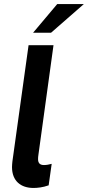

<svg xmlns="http://www.w3.org/2000/svg" viewBox="-20 -921 436 951"><path d="M146 10C164 10 192 7.5 221 -3L236 -109.5C223 -106 210 -103.5 198 -103.5C180.5 -103.5 168.5 -110.5 168.5 -132.5C168.5 -139 169 -147 170.5 -156L245 -697H121.5L41.5 -122C40.5 -112 39.5 -102 39.5 -93.5C39.5 -24 83.5 10 146 10ZM144 -759H233L395.5 -901H263.5Z"/></svg>

Font: HK Grotesk
Style: Bold Italic
Weight: 700
Italic angle: -16°
Designer: Alfredo Marco Pradil
Foundry: Hanken Design Co.
Version: Version 3.001;FEAKit 1.0